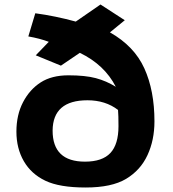

<svg xmlns="http://www.w3.org/2000/svg" viewBox="-20 -817 769 854"><path d="M495 -431Q445 -529 335 -582L251 -525L139 -571L197 -631Q157 -646 106 -655L137 -758Q226 -746 317 -721L427 -797L535 -727L469 -673Q577 -612 622 -513Q667 -414 667 -277Q667 -194 636 -127Q605 -60 541 -21.5Q477 17 361 17Q245 17 182 -13Q119 -43 86 -100Q53 -157 53 -231.5Q53 -306 82.5 -362.5Q112 -419 161 -450.5Q210 -482 284.5 -482Q359 -482 406 -469.5Q453 -457 495 -431ZM214 -236Q214 -98 358 -98Q435 -98 471 -136.5Q507 -175 507 -256Q507 -305 505 -328Q449 -371 369 -371Q215 -371 214 -236Z"/></svg>

Font: Fix15 Mono
Style: Bold
Weight: 700
Designer: Carrois Corporate & Edenspiekermann AG
Foundry: Carrois Corporate GbR & Edenspiekermann AG
Version: Version 3.206